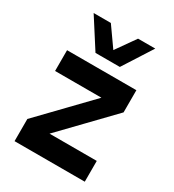

<svg xmlns="http://www.w3.org/2000/svg" viewBox="-174 -815 827 914"><g transform="rotate(30 239.0 -358.0)"><path d="M399.8 -485.6V-385.8H48.8V-500H429.8V-378.1L78.8 -14.4V-114.2H434.8V0H48.8V-121.9ZM69.9 -716.5H164.5L277.4 -556.5H172.4ZM201.2 -556.5 314 -716.5H408.6L306.2 -556.5Z"/></g></svg>

Font: TASA Orbiter VF Text
Style: Regular
Weight: 400
Designer: Weizhong Zhang
Foundry: 本地遙控
Version: Version 1.001;Glyphs 3.2 (3192)